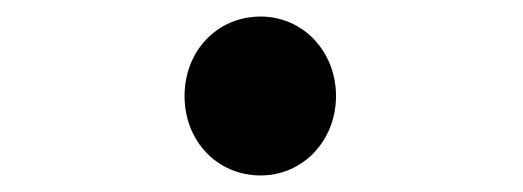

<svg xmlns="http://www.w3.org/2000/svg" viewBox="-20 -488 632 232"><path d="M295 -276C346 -276 386 -318 386 -372C386 -426 346 -468 295 -468C242 -468 203 -426 203 -372C203 -318 242 -276 295 -276Z"/></svg>

Font: Source Han Sans KR
Style: Bold
Weight: 700
Designer: Ryoko NISHIZUKA 西塚涼子 (kana, bopomofo & ideographs); Paul D. Hunt (Latin, Greek & Cyrillic); Sandoll Communications 산돌커뮤니
Foundry: Adobe
Version: Version 2.004;hotconv 1.0.118;makeotfexe 2.5.65603